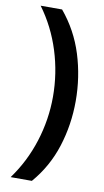

<svg xmlns="http://www.w3.org/2000/svg" viewBox="-96 -759 519 962"><g transform="rotate(10 163.0 -278.0)"><path d="M31 158Q99 65 134.5 -47Q170 -159 170 -275Q170 -394 134.5 -507Q99 -620 30 -714H139Q215 -623 250.5 -509.5Q286 -396 286 -274Q286 -153 250.5 -41.5Q215 70 139 158Z"/></g></svg>

Font: Noto Sans Adlam SemiBold
Style: Regular
Weight: 600
Version: Version 3.001